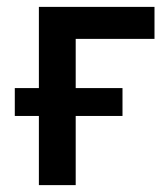

<svg xmlns="http://www.w3.org/2000/svg" viewBox="-20 -538 483 558"><path d="M23 -201V-282H336V-201ZM93 0V-518H200V0ZM121 -425V-518H429V-425Z"/></svg>

Font: TikTok Sans 24pt Medium
Style: Regular
Weight: 500
Version: Version 4.000